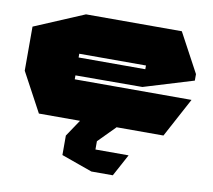

<svg xmlns="http://www.w3.org/2000/svg" viewBox="-83 -626 1068 961"><g transform="rotate(10 451.0 -145.0)"><path d="M132 0 25 -199V-200H872V-199L765 0ZM25 -200V-423L278 -530H279V-200ZM279 -220V-311H618V-221ZM279 -330V-530H765L872 -331V-330ZM618 -221V-330H872V-298L619 -221ZM284 86V85L341 0H526V1L442 86ZM441 240 284 184V86H442V240ZM442 240V128H610V129L550 240Z"/></g></svg>

Font: Foldit Thin Black
Style: Regular
Weight: 900
Version: Version 1.003